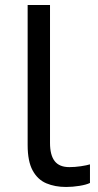

<svg xmlns="http://www.w3.org/2000/svg" viewBox="-20 -734 388 764"><path d="M243 10Q199 10 164.5 -4.5Q130 -19 110 -55.5Q90 -92 90 -157V-714H179V-165Q179 -117 197.5 -93Q216 -69 256 -69Q278 -69 301.5 -72.5Q325 -76 338 -80V-6Q324 1 296.5 5.5Q269 10 243 10Z"/></svg>

Font: hexumalayalam05
Style: Book
Weight: 400
Designer: Jelle Bosma - Monotype Design Team
Foundry: Monotype Imaging Inc.
Version: Version 2.003